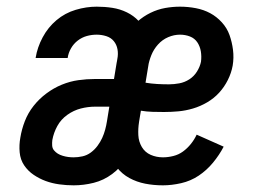

<svg xmlns="http://www.w3.org/2000/svg" viewBox="-20 -548 790 576"><path d="M201 8Q179 8 157.5 5Q136 2 117 -5Q98 -12 81 -23.5Q64 -35 52.5 -52Q41 -69 39 -91Q37 -113 41 -135Q45 -160 54.5 -184.5Q64 -209 80.5 -230Q97 -251 119 -267.5Q141 -284 165.5 -294Q190 -304 215 -307.5Q240 -311 265 -311H322L332 -371Q335 -386 332.5 -400Q330 -414 321.5 -424.5Q313 -435 299 -439.5Q285 -444 270 -444Q255 -444 240.5 -440Q226 -436 213.5 -426.5Q201 -417 193 -403Q185 -389 183 -374H87V-375Q92 -406 108 -436Q124 -466 149.5 -487.5Q175 -509 207 -518.5Q239 -528 270 -528Q294 -528 317 -524.5Q340 -521 360.5 -511Q381 -501 396 -485Q411 -469 420 -448.5Q429 -428 429.5 -404.5Q430 -381 426 -357L388 -127H386Q376 -99 359 -72Q342 -45 316.5 -26Q291 -7 261 0.5Q231 8 201 8ZM201 -76Q214 -76 227.5 -79Q241 -82 252.5 -90.5Q264 -99 272.5 -110.5Q281 -122 286.5 -134Q292 -146 295.5 -159Q299 -172 301 -185L308 -228H265Q244 -228 222.5 -222.5Q201 -217 182 -203.5Q163 -190 152 -170Q141 -150 137 -128Q136 -120 136.5 -111.5Q137 -103 142 -97Q147 -91 153.5 -87Q160 -83 168.5 -80.5Q177 -78 185 -77Q193 -76 201 -76ZM469 8Q441 8 415.5 3Q390 -2 368 -14Q346 -26 330.5 -46Q315 -66 307 -90Q299 -114 299 -141Q299 -168 303 -195L330 -360Q334 -383 341 -405Q348 -427 361 -447Q374 -467 392 -483Q410 -499 431.5 -509.5Q453 -520 475.5 -524Q498 -528 520 -528Q544 -528 567.5 -523.5Q591 -519 610.5 -508.5Q630 -498 645.5 -481Q661 -464 668.5 -443Q676 -422 679 -398.5Q682 -375 678 -351Q674 -329 663.5 -308Q653 -287 637.5 -270Q622 -253 601.5 -241Q581 -229 559 -222.5Q537 -216 515.5 -214Q494 -212 472 -212Q455 -212 437.5 -212.5Q420 -213 402 -216L397 -181Q394 -162 395 -142.5Q396 -123 405.5 -107Q415 -91 432 -83.5Q449 -76 469 -76Q484 -76 500 -80Q516 -84 529 -93.5Q542 -103 552.5 -116Q563 -129 570 -144L651 -108Q638 -83 619 -60Q600 -37 576 -21Q552 -5 523.5 1.5Q495 8 469 8ZM487 -295Q502 -295 518 -298Q534 -301 548 -310Q562 -319 571 -333.5Q580 -348 583 -363Q585 -379 582.5 -394Q580 -409 572 -421Q564 -433 550 -438.5Q536 -444 520 -444Q502 -444 484.5 -436.5Q467 -429 454 -414.5Q441 -400 434 -382.5Q427 -365 424 -347L416 -300Q434 -297 451.5 -296Q469 -295 487 -295Z"/></svg>

Font: Iosevka Custom Medium
Style: Italic
Weight: 500
Italic angle: -9°
Designer: Belleve Invis
Foundry: Belleve Invis
Version: Version 27.0.1